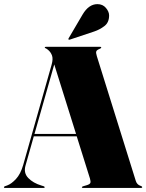

<svg xmlns="http://www.w3.org/2000/svg" viewBox="-32 -932 726 952"><path d="M189.5 -4Q189.5 0 184.5 0H-7.5Q-12.5 0 -12.5 -4Q-12.5 -7 -6.5 -9L3.5 -12.5Q24.5 -20 47.2 -44.5Q70 -69 83 -114L224 -611.5Q232 -640 225.8 -657Q219.5 -674 206 -685Q198 -691.5 194 -692.8Q190 -694 190 -696Q190 -700 196 -700H464Q470 -700 470 -696Q470 -692.5 454 -686Q447.5 -683 445.2 -676.8Q443 -670.5 448 -654L641 -36Q647 -16 665 -10.5Q673 -8 673 -4Q673 0 667 0H380Q374 0 374 -4Q374 -6.5 382 -9L399 -14Q413.5 -18.5 416 -25.2Q418.5 -32 414 -47L348.5 -256H135.5L94.5 -111Q84 -74.5 108 -49.5Q132 -24.5 173.5 -12L183.5 -9Q189.5 -7 189.5 -4ZM139 -268H345L237 -612.5ZM377.5 -860Q408 -911.5 451 -911.5Q477.5 -911.5 493.2 -892.8Q509 -874 509 -855.5Q509 -820.5 485.8 -802.8Q462.5 -785 435.5 -776L314 -735.5Q309 -734 307.5 -736.5Q306 -739 308.5 -742.5Z"/></svg>

Font: Fraunces 144pt S000 Black
Style: Regular
Weight: 900
Version: Version 1.000; ttfautohint (v1.8.3)